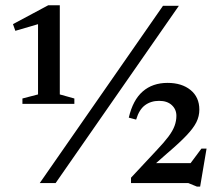

<svg xmlns="http://www.w3.org/2000/svg" viewBox="-20 -698 840 732"><path d="M131.5 0 601.5 -676H662L192 0ZM680.5 -41 748 -131.5H767.5L743 13.5H731L698 0H479.5V-20.5L578 -126Q606 -155.5 622.2 -177.2Q638.5 -199 645.5 -218Q652.5 -237 652.5 -256.5Q652.5 -281 635 -297.2Q617.5 -313.5 586.5 -313.5Q555.5 -313.5 533 -297Q510.5 -280.5 499 -242L471 -249.5Q486.5 -316.5 524 -349.2Q561.5 -382 619 -382Q673 -382 706.5 -354.8Q740 -327.5 740 -280Q740 -255 728.8 -232.2Q717.5 -209.5 691.2 -181.8Q665 -154 618 -114L545 -49.5L543 -76H738.5ZM125 -338V-647L146 -612L38.5 -580.5L29.5 -606L164 -678H208V-338L263.5 -322.5V-302H65.5V-322.5Z"/></svg>

Font: Newsreader 16pt Medium
Style: Regular
Weight: 500
Designer: Hugues Gentile
Foundry: Production Type
Version: Version 1.003